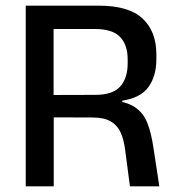

<svg xmlns="http://www.w3.org/2000/svg" viewBox="-20 -659 622 679"><path d="M543.5 0H439.5L422.5 -129.5Q418 -165 406.8 -190.2Q395.5 -215.5 372 -229.5Q348.5 -243.5 306.5 -243.5L140 -244V-323L317 -323.5Q378.5 -323.5 405 -353Q431.5 -382.5 431.5 -435V-449Q431.5 -500.5 404.5 -528.5Q377.5 -556.5 315 -556.5H138V-639H329Q435.5 -639 484.2 -593.5Q533 -548 533 -466.5V-450.5Q533 -390 505.2 -351.5Q477.5 -313 412.5 -303V-290L370.5 -304.5Q426 -300.5 456.2 -280.5Q486.5 -260.5 500.5 -225.5Q514.5 -190.5 522 -140.5ZM170 0H71V-639H169.5V-295.5L170 -258Z"/></svg>

Font: Anek Devanagari Medium Medium
Style: Regular
Weight: 500
Version: Version 1.003